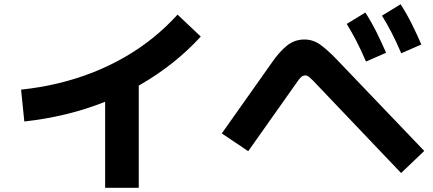

<svg xmlns="http://www.w3.org/2000/svg" viewBox="-20 -831 2040 904"><path d="M94.5 -259 79.2 -409Q169.8 -418.5 254.3 -438.8Q338.7 -459.2 416.5 -489.7Q494.3 -520.3 565.1 -560.8Q635.8 -601.3 698.8 -651.9Q761.8 -702.5 816 -762.2L925.3 -658.8Q863.5 -591.5 792 -534.8Q720.5 -478.2 640.3 -432Q560.2 -385.8 472.5 -350.9Q384.8 -316 290.1 -293.1Q195.3 -270.2 94.5 -259ZM475 -448.3H633.3V53.3H475Z M1977.5 -120.3 1868.5 -16.3 1453.7 -451.7Q1444.3 -461.2 1435.7 -468.5Q1427 -475.8 1417.3 -475.8Q1407.7 -475.8 1400.3 -470.2Q1393 -464.5 1385 -453.5L1148.7 -119.2L1024.3 -202.8L1260.7 -537.2Q1295 -587.2 1330.9 -616.1Q1366.8 -645 1413.2 -645Q1454.5 -645 1488.3 -620.3Q1522.2 -595.7 1561 -555.7ZM1869.2 -580.2Q1844.7 -637.3 1822.9 -679Q1801.2 -720.7 1778.5 -757.3L1866.2 -811Q1895.7 -765 1919.6 -716.8Q1943.5 -668.7 1963.8 -621.5ZM1703.2 -541.2Q1678.7 -598.3 1656.9 -640Q1635.2 -681.7 1612.5 -718.3L1700.2 -772Q1729.7 -726 1753.6 -677.8Q1777.5 -629.7 1797.8 -582.5Z"/></svg>

Font: Murecho Thin
Style: Regular
Weight: 100
Designer: Neil Summerour
Foundry: Positype
Version: Version 1.010